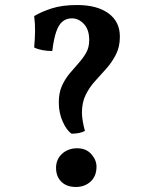

<svg xmlns="http://www.w3.org/2000/svg" viewBox="-20 -735 577 764"><path d="M287 -715Q366 -715 411.5 -682Q457 -649 457 -589Q457 -549 441.5 -518.5Q426 -488 404 -463Q382 -438 359 -413Q336 -388 321 -357.5Q306 -327 306 -287Q306 -272 309.5 -251.5Q313 -231 318 -214Q307 -208 293 -205.5Q279 -203 265 -203Q246 -215 230 -250Q214 -285 214 -327Q214 -366 226.5 -393.5Q239 -421 257 -442.5Q275 -464 292.5 -483.5Q310 -503 322.5 -524.5Q335 -546 335 -576Q335 -617 314 -639.5Q293 -662 266 -662Q245 -662 229.5 -650Q214 -638 204 -609.5Q194 -581 188 -532Q168 -532 149 -535.5Q130 -539 116 -546Q119 -581 119.5 -610.5Q120 -640 116 -671Q144 -688 185.5 -701.5Q227 -715 287 -715ZM282 9Q245 9 224 -12Q203 -33 203 -67Q203 -101 227 -123Q251 -145 287 -145Q323 -145 343.5 -121.5Q364 -98 364 -72Q364 -34 340.5 -12.5Q317 9 282 9Z"/></svg>

Font: Vollkorn SemiBold
Style: Regular
Weight: 600
Designer: Friedrich Althausen
Foundry: Friedrich Althausen
Version: Version 5.000